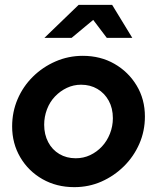

<svg xmlns="http://www.w3.org/2000/svg" viewBox="-20 -761 647 791"><path d="M286 10Q213 10 155 -23Q97 -56 63.5 -113Q30 -170 30 -240Q30 -300 52.5 -352.5Q75 -405 115.5 -445Q156 -485 209 -508Q262 -531 321 -531Q394 -531 451.5 -498Q509 -465 543 -408.5Q577 -352 577 -281Q577 -221 554 -168.5Q531 -116 490.5 -76Q450 -36 398 -13Q346 10 286 10ZM292 -109Q324 -109 351.5 -122Q379 -135 400 -157.5Q421 -180 433 -210.5Q445 -241 445 -274Q445 -315 428 -346Q411 -377 381.5 -394.5Q352 -412 314 -412Q283 -412 255.5 -399Q228 -386 206.5 -363.5Q185 -341 173.5 -310.5Q162 -280 162 -247Q162 -207 178.5 -175.5Q195 -144 224.5 -126.5Q254 -109 292 -109ZM163 -605 304 -741H442L525 -605H420L364 -679L275 -605Z"/></svg>

Font: Red Hat Display ExtraBold
Style: Italic
Weight: 800
Italic angle: -12°
Designer: Pentagram, MCKL
Foundry: Pentagram, MCKL
Version: Version 1.023